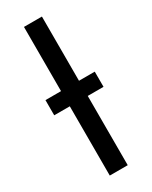

<svg xmlns="http://www.w3.org/2000/svg" viewBox="-199 -805 672 850"><g transform="rotate(-30 137.0 -380.0)"><path d="M263.2 -431.6H182.6V-759.8H90.8V-431.6H11.2V-354H90.8V0H182.6V-354H263.2Z"/></g></svg>

Font: SG Kara
Style: Regular
Weight: 400
Designer: Damoon Khanjanzadeh
Version: Version 1.000